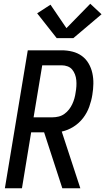

<svg xmlns="http://www.w3.org/2000/svg" viewBox="-20 -1003 561 1023"><path d="M6 0 128 -735H309Q338 -735 366 -728Q394 -721 416 -705Q438 -689 452 -665Q466 -641 472 -613.5Q478 -586 477.5 -557Q477 -528 472 -498Q467 -466 455.5 -434Q444 -402 423 -374.5Q402 -347 372 -328Q342 -309 309 -302L408 0H312L215 -298H146L97 0ZM159 -378H261Q276 -378 292.5 -382Q309 -386 323 -396Q337 -406 347.5 -419.5Q358 -433 365 -448Q372 -463 376.5 -479Q381 -495 383 -511Q386 -527 387 -543.5Q388 -560 386.5 -576Q385 -592 379.5 -606.5Q374 -621 364.5 -632.5Q355 -644 340 -649.5Q325 -655 309 -655H205ZM282 -800 178 -932 249 -978 334 -853 461 -983 521 -927 371 -800Z"/></svg>

Font: Iosevka SS04 Medium Oblique
Style: Regular
Weight: 500
Italic angle: -9°
Monospace: yes
Designer: Belleve Invis
Foundry: Belleve Invis
Version: Version 19.0.0; ttfautohint (v1.8.4)